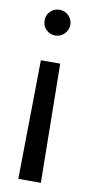

<svg xmlns="http://www.w3.org/2000/svg" viewBox="-84 -582 406 803"><g transform="rotate(10 118.5 -180.5)"><path d="M150.4 182.6H54.7L61.5 -322.3H143.6ZM102.5 -543.9Q125 -543.9 140.9 -528.1Q156.7 -512.2 157.2 -489.3Q156.7 -466.8 140.9 -450.7Q125 -434.6 102.5 -434.6Q79.6 -434.6 63.5 -450.7Q47.4 -466.8 47.9 -489.3Q47.4 -512.2 63.5 -528.1Q79.6 -543.9 102.5 -543.9Z"/></g></svg>

Font: Inter Display V
Style: Regular
Weight: 400
Designer: Rasmus Andersson
Foundry: rsms
Version: Version 3.015;git-src